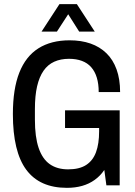

<svg xmlns="http://www.w3.org/2000/svg" viewBox="-20 -892 650 924"><path d="M302 12Q171 12 106.5 -75Q42 -162 42 -343Q42 -464 73 -542.5Q104 -621 165 -659.5Q226 -698 315 -698Q371 -698 415.5 -682.5Q460 -667 492 -636Q524 -605 541 -558Q558 -511 558 -449H455Q455 -488 446 -518Q437 -548 419 -568.5Q401 -589 374 -599Q347 -609 312 -609Q272 -609 241 -595Q210 -581 189.5 -551.5Q169 -522 158.5 -476.5Q148 -431 148 -367V-316Q148 -233 166 -180Q184 -127 219.5 -102Q255 -77 308 -77Q362 -77 394.5 -98Q427 -119 442 -159.5Q457 -200 457 -260V-276H293V-361H556V0H492L482 -74Q463 -46 436 -26.5Q409 -7 375.5 2.5Q342 12 302 12ZM180 -740 266 -872H350L436 -740H361L287 -857H330L254 -740Z"/></svg>

Font: Archivo Condensed Medium
Style: Regular
Weight: 500
Width: 3
Designer: Hector Gatti
Foundry: Omnibus-Type
Version: Version 2.001